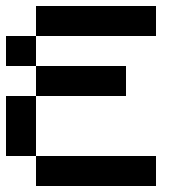

<svg xmlns="http://www.w3.org/2000/svg" viewBox="-20 -620 640 640"><path d="M0 -100V-300H100V-100ZM0 -400V-500H100V-400ZM100 -100H500V0H100ZM100 -500V-600H500V-500ZM100 -400H400V-300H100Z"/></svg>

Font: Galmuri9 Regular
Style: Regular
Weight: 400
Designer: Lee Minseo (quiple)
Version: Version 2.399;hotconv 1.1.1;makeotfexe 2.6.0 DEVELOPMENT